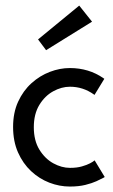

<svg xmlns="http://www.w3.org/2000/svg" viewBox="-20 -672 414 704"><path d="M236 12Q198 12 161 -2.2Q124 -16.5 94 -44.5Q64 -72.5 46 -113.2Q28 -154 28 -206.5Q28 -259 46.5 -299.2Q65 -339.5 95.5 -367Q126 -394.5 162.8 -408.5Q199.5 -422.5 236 -422.5Q305.5 -422.5 359 -385.5L362.5 -383L326.5 -324L324.5 -325.5Q284.5 -354 236.5 -354Q205.5 -354 175 -337.2Q144.5 -320.5 124.2 -287.2Q104 -254 104 -205.5Q104 -156.5 124.5 -123.2Q145 -90 175.5 -73.2Q206 -56.5 236.5 -56.5Q262 -56.5 280.2 -61.8Q298.5 -67 310.2 -73.2Q322 -79.5 327 -84L364 -23L360 -20.5Q350 -15 333.5 -7.5Q317 0 292.8 6Q268.5 12 236 12ZM149 -488 119.5 -527.5 270.5 -651.5 317.5 -592.5Z"/></svg>

Font: Lucymar Sans
Style: Regular
Weight: 400
Foundry: The League of Moveable Type (original font) / Main changes by Cristiano Sobral with portions from Mirco Monsees
Version: Version 2.001;August 30, 2020;FontCreator 13.0.0.2681 64-bit